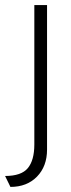

<svg xmlns="http://www.w3.org/2000/svg" viewBox="-32 -540 280 755"><path d="M9 195 -12 152Q52 152 77.5 121Q103 90 103 28V-520H153V48Q153 114 113.5 154.5Q74 195 9 195Z"/></svg>

Font: Lexend ExtraLight
Style: Regular
Weight: 200
Designer: Bonnie Shaver-Troup, Thomas Jockin
Foundry: Lexend
Version: Version 1.007; ttfautohint (v1.8.3)